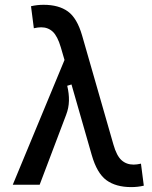

<svg xmlns="http://www.w3.org/2000/svg" viewBox="-20 -762 626 792"><path d="M521.5 9.8Q458 9.8 418.9 -18.8Q379.9 -47.4 358.4 -122.6L274.9 -413.6L257.3 -408.2Q265.1 -376 264.4 -346.2Q263.7 -316.4 252.9 -288.6L143.6 0H32.7L246.1 -514.6L231 -566.4Q217.3 -612.8 197.8 -631.1Q178.2 -649.4 149.9 -649.4Q136.7 -649.4 119.6 -645.5L107.9 -736.3Q132.8 -742.2 159.7 -742.2Q222.2 -742.2 260 -714.8Q297.9 -687.5 318.8 -615.2L447.8 -166Q460.9 -119.6 481.2 -101.3Q501.5 -83 531.2 -83Q544.4 -83 561.5 -86.9L573.2 3.9Q548.3 9.8 521.5 9.8Z"/></svg>

Font: CaskaydiaMono NF
Style: Regular
Weight: 400
Designer: Aaron Bell
Foundry: Saja Typeworks
Version: Version 2111.001; ttfautohint (v1.8.4);Nerd Fonts 3.1.1